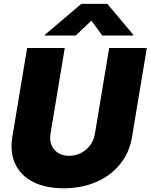

<svg xmlns="http://www.w3.org/2000/svg" viewBox="-20 -979 790 1007"><path d="M552.6 -727.3H750L672.6 -261.4Q659.4 -179.3 609.7 -117.9Q560 -56.5 483.5 -24Q407 8.5 313.9 8.5Q220.2 8.5 154.8 -24.1Q89.5 -56.8 60.4 -118.1Q31.2 -179.3 44.7 -261.4L122.2 -727.3H319.6L245 -278.4Q236.9 -227.6 264.4 -194.8Q291.9 -161.9 342.3 -161.9Q393.5 -161.9 431.6 -194.8Q469.8 -227.6 478 -278.4ZM377.1 -792.6H215.2L215.9 -796.9L406.6 -958.8H543L679 -796.9L678.3 -792.6H516.3L459.5 -870.7Z"/></svg>

Font: Karasuma Gothic
Style: Italic
Weight: 900
Italic angle: -9.39999°
Designer: Rasmus Andersson / Ryoko Nishizuka
Foundry: Genbu
Version: Version 1.00